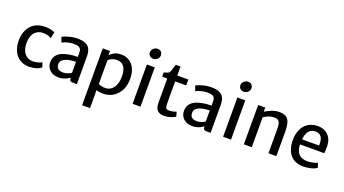

<svg xmlns="http://www.w3.org/2000/svg" viewBox="-71 -1552 4572 2551"><g transform="rotate(20 2214.5 -277.0)"><path d="M48.3 -272.5Q48.3 -334.5 65.4 -387.2Q82.5 -439.9 115.5 -479.7Q148.4 -519.5 200.4 -542Q252.4 -564.5 318.4 -564.5Q366.2 -564.5 403.1 -555.4Q439.9 -546.4 456.1 -535.6L439 -447.8Q395.5 -478 314.5 -478Q285.2 -478 258.5 -467.3Q231.9 -456.5 209.5 -435.1Q187 -413.6 173.1 -376.5Q159.2 -339.4 157.2 -291Q153.8 -189.9 198 -133.3Q242.2 -76.7 312 -76.7Q350.1 -76.7 386.2 -86.2Q422.4 -95.7 443.8 -108.4L465.8 -45.4Q440.4 -21.5 393.6 -6.8Q346.7 7.8 294.4 7.8Q236.3 7.8 189.2 -13.7Q142.1 -35.2 111.6 -72.8Q81.1 -110.4 64.7 -161.4Q48.3 -212.4 48.3 -272.5Z M710.9 7.8Q635.3 7.8 587.6 -34.7Q540 -77.1 540 -149.4Q540 -202.1 568.6 -240.7Q597.2 -279.3 647.9 -300.3Q738.8 -336.4 860.8 -336.4V-391.6Q860.8 -420.4 854.2 -438.2Q847.7 -456.1 831.8 -465.6Q815.9 -475.1 795.9 -478.3Q775.9 -481.4 743.7 -481.4Q708 -481.4 660.2 -468.3Q612.3 -455.1 591.3 -440.9L564.5 -513.2Q587.9 -527.8 651.1 -546.4Q714.4 -564.9 772 -564.9Q810.5 -564.9 839.8 -560.3Q869.1 -555.7 895 -543.7Q920.9 -531.7 937.3 -512Q953.6 -492.2 963.1 -460.4Q972.7 -428.7 972.7 -385.7V7.8H924.8Q908.2 7.8 899.7 6.6Q891.1 5.4 882.8 0.5Q874.5 -4.4 871.1 -14.9Q867.7 -25.4 867.7 -43V-46.9Q842.8 -24.4 800.3 -8.3Q757.8 7.8 710.9 7.8ZM745.6 -74.2Q778.8 -74.2 814.9 -87.6Q851.1 -101.1 860.8 -112.3V-267.1Q825.7 -267.1 782 -260.3Q738.3 -253.4 711.4 -240.7Q682.1 -227.1 666.3 -208Q650.4 -189 650.4 -159.2Q650.4 -74.2 745.6 -74.2Z M1133.8 247.1V-556.6H1235.8V-497.1Q1248 -509.8 1259.3 -519Q1270.5 -528.3 1290 -540Q1309.6 -551.8 1336.4 -558.1Q1363.3 -564.5 1395 -564.5Q1439.9 -564.5 1479 -548.1Q1518.1 -531.7 1548.6 -499.8Q1579.1 -467.8 1596.9 -416Q1614.7 -364.3 1614.7 -298.8Q1614.7 -162.6 1538.1 -77.4Q1461.4 7.8 1335.9 7.8Q1287.6 7.8 1244.6 -5.9L1246.1 67.9V247.1ZM1363.3 -476.6Q1301.3 -476.6 1246.1 -432.1V-97.7Q1274.4 -72.8 1344.7 -72.8Q1412.6 -72.8 1455.8 -128.4Q1499 -184.1 1500.5 -284.7Q1502.4 -476.6 1363.3 -476.6Z M1757.8 0V-555.7H1869.6V0ZM1810.1 -655.8Q1780.3 -655.8 1759.8 -674.3Q1739.3 -692.9 1739.3 -723.1Q1739.3 -754.9 1764.4 -777.8Q1789.6 -800.8 1820.3 -800.8Q1854.5 -800.8 1872.8 -782Q1891.1 -763.2 1891.1 -733.4Q1891.1 -699.7 1866.9 -677.7Q1842.8 -655.8 1810.1 -655.8Z M2206.1 7.8Q2176.3 7.8 2154.1 1.5Q2131.8 -4.9 2113.3 -20.3Q2094.7 -35.6 2085.2 -64.5Q2075.7 -93.3 2075.7 -135.3V-473.1H2003.9V-533.7Q2009.8 -535.2 2020.8 -538.3Q2031.7 -541.5 2036.1 -542.7Q2040.5 -543.9 2048.3 -546.6Q2056.2 -549.3 2059.6 -551.3Q2063 -553.2 2068.4 -556.4Q2073.7 -559.6 2076.4 -563Q2079.1 -566.4 2082 -571.3Q2085 -576.2 2087.4 -582Q2091.3 -591.8 2120.1 -683.6H2187.5V-556.6H2343.8V-473.1H2187.5V-196.3Q2187.5 -162.6 2189 -143.3Q2190.4 -124 2193.6 -110.4Q2196.8 -96.7 2204.6 -91.1Q2212.4 -85.4 2221.9 -83.5Q2231.4 -81.5 2249 -81.5Q2270 -81.5 2299.6 -88.1Q2329.1 -94.7 2343.3 -102.1L2362.3 -38.1Q2338.4 -20.5 2292.7 -6.3Q2247.1 7.8 2206.1 7.8Z M2602.1 7.8Q2526.4 7.8 2478.8 -34.7Q2431.2 -77.1 2431.2 -149.4Q2431.2 -202.1 2459.7 -240.7Q2488.3 -279.3 2539.1 -300.3Q2629.9 -336.4 2752 -336.4V-391.6Q2752 -420.4 2745.4 -438.2Q2738.8 -456.1 2722.9 -465.6Q2707 -475.1 2687 -478.3Q2667 -481.4 2634.8 -481.4Q2599.1 -481.4 2551.3 -468.3Q2503.4 -455.1 2482.4 -440.9L2455.6 -513.2Q2479 -527.8 2542.2 -546.4Q2605.5 -564.9 2663.1 -564.9Q2701.7 -564.9 2731 -560.3Q2760.3 -555.7 2786.1 -543.7Q2812 -531.7 2828.4 -512Q2844.7 -492.2 2854.2 -460.4Q2863.8 -428.7 2863.8 -385.7V7.8H2815.9Q2799.3 7.8 2790.8 6.6Q2782.2 5.4 2773.9 0.5Q2765.6 -4.4 2762.2 -14.9Q2758.8 -25.4 2758.8 -43V-46.9Q2733.9 -24.4 2691.4 -8.3Q2648.9 7.8 2602.1 7.8ZM2636.7 -74.2Q2669.9 -74.2 2706.1 -87.6Q2742.2 -101.1 2752 -112.3V-267.1Q2716.8 -267.1 2673.1 -260.3Q2629.4 -253.4 2602.5 -240.7Q2573.2 -227.1 2557.4 -208Q2541.5 -189 2541.5 -159.2Q2541.5 -74.2 2636.7 -74.2Z M3037.6 0V-555.7H3149.4V0ZM3089.8 -655.8Q3060.1 -655.8 3039.6 -674.3Q3019 -692.9 3019 -723.1Q3019 -754.9 3044.2 -777.8Q3069.3 -800.8 3100.1 -800.8Q3134.3 -800.8 3152.6 -782Q3170.9 -763.2 3170.9 -733.4Q3170.9 -699.7 3146.7 -677.7Q3122.6 -655.8 3089.8 -655.8Z M3331.1 0V-555.7H3431.2L3431.6 -497.1Q3468.8 -522.5 3522 -543Q3575.2 -563.5 3625 -564.9Q3714.8 -567.4 3752.7 -518.1Q3790.5 -468.8 3790.5 -347.2V0H3678.7V-346.2Q3678.7 -418.9 3658.2 -447.8Q3637.7 -476.6 3576.7 -473.1Q3547.9 -472.2 3510.7 -458.5Q3473.6 -444.8 3442.9 -422.4V0Z M4171.4 7.8Q4052.2 7.8 3987.5 -67.6Q3922.9 -143.1 3922.9 -279.3Q3922.9 -340.3 3939.2 -391.8Q3955.6 -443.4 3986.3 -481.4Q4017.1 -519.5 4065.2 -541.5Q4113.3 -563.5 4173.3 -564.5Q4260.7 -565.9 4318.8 -511Q4377 -456.1 4380.4 -353.5Q4380.4 -278.8 4375 -253.9H4032.2Q4032.2 -252.4 4032.5 -249.8Q4032.7 -247.1 4032.7 -245.6Q4041 -76.2 4201.2 -76.2Q4231.4 -76.2 4276.1 -85.4Q4320.8 -94.7 4340.3 -106L4361.3 -42.5Q4334.5 -20.5 4279.3 -6.3Q4224.1 7.8 4171.4 7.8ZM4167.5 -486.3Q4114.3 -486.3 4079.1 -448.5Q4043.9 -410.6 4035.2 -326.2H4275.4Q4285.2 -486.3 4167.5 -486.3Z"/></g></svg>

Font: HaufeMerriweatherSans
Style: Regular
Weight: 400
Designer: Eben Sorkin ( eben@eyebytes.com )
Foundry: Eben Sorkin
Version: Version 1.56